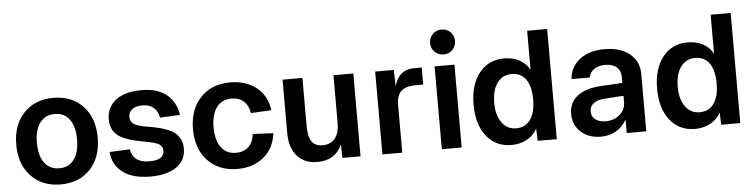

<svg xmlns="http://www.w3.org/2000/svg" viewBox="-47 -993 4845 1233"><g transform="rotate(-5 2376.0 -377.0)"><path d="M492.5 -64Q421 12 302 12Q183 12 111 -64Q39 -140 39 -267Q39 -394 111 -470Q183 -546 302 -546Q421 -546 492.5 -470Q564 -394 564 -267Q564 -140 492.5 -64ZM302 -92Q363 -92 397 -138Q431 -184 431 -267Q431 -350 397 -396Q363 -442 302 -442Q240 -442 206 -396Q172 -350 172 -267Q172 -184 206 -138Q240 -92 302 -92Z M880 12Q765 12 701.5 -37Q638 -86 632 -168L763 -174Q777 -86 881 -86Q977 -86 977 -146Q977 -174 954 -188.5Q931 -203 860 -215Q739 -236 692 -272.5Q645 -309 645 -378Q645 -454 703.5 -500Q762 -546 871 -546Q975 -546 1033.5 -496.5Q1092 -447 1103 -366L974 -360Q967 -401 940 -424.5Q913 -448 869 -448Q825 -448 801.5 -430Q778 -412 778 -382Q778 -350 802 -334.5Q826 -319 887 -309Q1011 -290 1060 -253Q1109 -216 1109 -148Q1109 -72 1047 -30Q985 12 880 12Z M1441 12Q1322 12 1250 -64Q1178 -140 1178 -267Q1178 -393 1250 -469.5Q1322 -546 1441 -546Q1543 -546 1610.5 -492.5Q1678 -439 1690 -345L1558 -338Q1550 -388 1519 -415Q1488 -442 1441 -442Q1379 -442 1345 -396Q1311 -350 1311 -267Q1311 -184 1345 -138Q1379 -92 1441 -92Q1489 -92 1520 -120Q1551 -148 1558 -203L1690 -197Q1679 -101 1611.5 -44.5Q1544 12 1441 12Z M1955 12Q1873 12 1826 -41.5Q1779 -95 1779 -190V-534H1907V-222Q1907 -155 1929 -123.5Q1951 -92 1998 -92Q2050 -92 2078.5 -126.5Q2107 -161 2107 -227V-534H2235V0H2118L2116 -87Q2073 12 1955 12Z M2376 0V-534H2496L2499 -430Q2529 -534 2627 -534H2676V-424H2626Q2564 -424 2534 -396.5Q2504 -369 2504 -308V0Z M2743 -686Q2743 -719 2766.5 -742.5Q2790 -766 2824 -766Q2858 -766 2881 -742.5Q2904 -719 2904 -686Q2904 -652 2881 -628.5Q2858 -605 2824 -605Q2790 -605 2766.5 -628.5Q2743 -652 2743 -686ZM2759 0V-534H2887V0Z M3208 12Q3106 12 3046.5 -63.5Q2987 -139 2987 -267Q2987 -395 3047 -470.5Q3107 -546 3208 -546Q3264 -546 3306.5 -523Q3349 -500 3371 -458V-710H3500V0H3377L3374 -79Q3351 -36 3307 -12Q3263 12 3208 12ZM3247 -92Q3306 -92 3338.5 -137.5Q3371 -183 3371 -267Q3371 -352 3339 -397Q3307 -442 3247 -442Q3188 -442 3154 -395Q3120 -348 3120 -267Q3120 -187 3154.5 -139.5Q3189 -92 3247 -92Z M3786 9Q3706 9 3656 -36Q3606 -81 3606 -153V-154Q3606 -225 3659 -267Q3712 -309 3810 -315L3951 -323V-360Q3951 -401 3925 -424.5Q3899 -448 3851 -448Q3808 -448 3780.5 -429.5Q3753 -411 3747 -380L3746 -376H3629V-382Q3635 -455 3695.5 -502Q3756 -549 3856 -549Q3957 -549 4017 -500Q4077 -451 4077 -370V-8V-7V0H3951V-83H3948Q3924 -40 3881.5 -15.5Q3839 9 3786 9ZM3732 -158Q3732 -125 3757 -106Q3782 -87 3823 -87Q3878 -87 3914.5 -119Q3951 -151 3951 -199V-240L3828 -232Q3782 -229 3757 -210Q3732 -191 3732 -159Z M4391 12Q4289 12 4229.5 -63.5Q4170 -139 4170 -267Q4170 -395 4230 -470.5Q4290 -546 4391 -546Q4447 -546 4489.5 -523Q4532 -500 4554 -458V-710H4683V0H4560L4557 -79Q4534 -36 4490 -12Q4446 12 4391 12ZM4430 -92Q4489 -92 4521.5 -137.5Q4554 -183 4554 -267Q4554 -352 4522 -397Q4490 -442 4430 -442Q4371 -442 4337 -395Q4303 -348 4303 -267Q4303 -187 4337.5 -139.5Q4372 -92 4430 -92Z"/></g></svg>

Font: Txt Sans SemiBold
Style: Regular
Weight: 600
Designer: Open Source
Foundry: XRLN
Version: Version 1.0